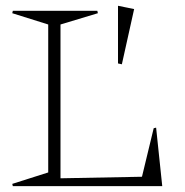

<svg xmlns="http://www.w3.org/2000/svg" viewBox="-20 -637 632 657"><path d="M22 -7.8 145 -46.9V-553.2L22 -591.8L23.9 -600.1H313L314.9 -591.8L187 -553.2V-26.9L465.8 -32.2L505.9 -198.2L514.2 -200.2L535.2 0H23.9ZM383.8 -419.9V-617.2L439 -606L397 -417Z"/></svg>

Font: Halibut Thin
Style: Regular
Weight: 250
Designer: Matteo Maggi
Foundry: Collletttivo
Version: Version 3.080 | FøM Fix